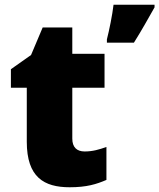

<svg xmlns="http://www.w3.org/2000/svg" viewBox="-20 -780 672 810"><path d="M632 -749V-760H459C454 -717 441 -653 431 -614V-600H545C582 -659 604 -700 632 -749ZM337 -141C304 -141 285 -159 285 -195V-410H421V-553H285V-664H160L111 -548L26 -488V-410H93V-182C93 -32 166 10 274 10C346 10 387 -3 429 -21V-160C398 -149 371 -141 337 -141Z"/></svg>

Font: Noto Sans Tamil Black
Style: Regular
Weight: 900
Designer: Jelle Bosma - Monotype Design Team
Foundry: Monotype Imaging Inc.
Version: Version 2.004